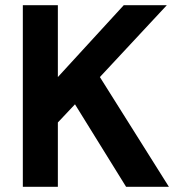

<svg xmlns="http://www.w3.org/2000/svg" viewBox="-20 -720 692 740"><path d="M68 0V-700H203V-423L457 -700H623L365 -423L631 0H466L269 -318L203 -248V0Z"/></svg>

Font: DM Sans 16pt
Style: Bold
Weight: 700
Version: Version 4.004;gftools[0.9.30]